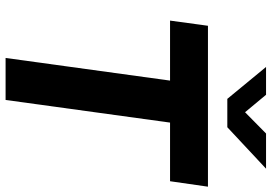

<svg xmlns="http://www.w3.org/2000/svg" viewBox="-166 -830 995 704"><g transform="rotate(90 332.0 -477.5)"><path d="M275 -603 192 0H346L429 -603H644L664 -742H74L55 -603ZM391 -878 327 -955H225L342 -813H446L598 -955H469Z"/></g></svg>

Font: Cheyenne Sans
Style: Bold Italic
Weight: 700
Italic angle: -8.13011°
Designer: The Public Sans project authors (U.S. Web Design System), Libre Franklin designed by Pablo Impallari and Rodrigo Fuenzal
Foundry: The Cheyenne Sans Project Authors
Version: Version 2.007